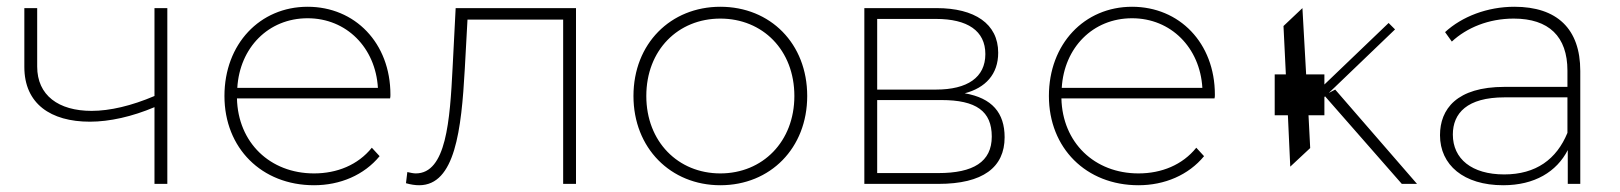

<svg xmlns="http://www.w3.org/2000/svg" viewBox="-20 -544 4793 568"><path d="M475 -520H437V-260C369 -231 305 -216 251 -216C153 -216 90 -262 90 -347V-520H52V-346C52 -237 130 -184 246 -184C304 -184 371 -199 437 -227V0H475Z M682 -284C689 -403 774 -490 890 -490C1005 -490 1091 -403 1098 -284ZM909 4C986 4 1057 -26 1103 -82L1080 -107C1039 -56 977 -31 909 -31C779 -31 684 -122 681 -253H1134C1135 -257 1135 -260 1135 -264C1135 -417 1030 -524 890 -524C749 -524 644 -414 644 -260C644 -106 754 4 909 4Z M1181 -2C1195 2 1208 4 1220 4C1326 4 1345 -159 1355 -340L1363 -486H1646V0H1684V-520H1328L1319 -345C1311 -186 1300 -31 1210 -31C1203 -31 1194 -33 1185 -35Z M2111 4C2259 4 2368 -106 2368 -260C2368 -415 2259 -524 2111 -524C1964 -524 1854 -415 1854 -260C1854 -106 1964 4 2111 4ZM2111 -31C1986 -31 1892 -125 1892 -260C1892 -396 1986 -489 2111 -489C2236 -489 2330 -396 2330 -260C2330 -125 2236 -31 2111 -31Z M2765 -248C2868 -248 2914 -215 2914 -140C2914 -65 2859 -32 2756 -32H2575V-248ZM2749 -488C2842 -488 2895 -453 2895 -384C2895 -315 2842 -279 2749 -279H2575V-488ZM2756 0C2888 0 2952 -49 2952 -138C2952 -210 2915 -254 2834 -268C2895 -284 2933 -324 2933 -388C2933 -474 2863 -520 2751 -520H2537V0Z M3121 -284C3128 -403 3213 -490 3329 -490C3444 -490 3530 -403 3537 -284ZM3348 4C3425 4 3496 -26 3542 -82L3519 -107C3478 -56 3416 -31 3348 -31C3218 -31 3123 -122 3120 -253H3573C3574 -257 3574 -260 3574 -264C3574 -417 3469 -524 3329 -524C3188 -524 3083 -414 3083 -260C3083 -106 3193 4 3348 4Z M3851 -203H3898V-257L3900 -259L4127 0H4172L3930 -279L3911 -269L4107 -457L4088 -476L3898 -294V-324H3844L3833 -520L3777 -467L3784 -324H3751V-203H3790L3797 -51L3856 -106Z M4617 -151C4585 -73 4524 -28 4430 -28C4334 -28 4278 -74 4278 -146C4278 -209 4320 -256 4431 -256H4617ZM4427 4C4520 4 4585 -36 4618 -100V0H4655V-334C4655 -459 4586 -524 4460 -524C4380 -524 4305 -495 4255 -449L4275 -421C4319 -462 4384 -489 4458 -489C4562 -489 4617 -436 4617 -335V-287H4431C4289 -287 4240 -221 4240 -144C4240 -56 4310 4 4427 4Z"/></svg>

Font: Montserrat-Alt1 ExtLt
Style: Regular
Weight: 200
Designer: Differentunic
Foundry: Differentunic
Version: Version 7.222